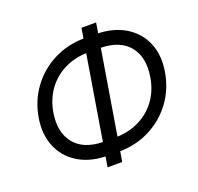

<svg xmlns="http://www.w3.org/2000/svg" viewBox="-135 -905 1116 1083"><g transform="rotate(-20 423.0 -364.0)"><path d="M331.1 31.2 341.3 -30.3Q244.1 -33.7 175.8 -76.9Q107.4 -120.1 76.7 -194.1Q45.9 -268.1 61.5 -363.8Q77.6 -460.4 132.1 -535.2Q186.5 -609.9 269 -652.8Q351.6 -695.8 451.7 -697.8L461.9 -758.8H549.8L539.6 -697.3Q636.7 -693.8 705.3 -650.6Q773.9 -607.4 804.7 -533.4Q835.4 -459.5 819.3 -363.8Q803.2 -267.1 748.8 -192.4Q694.3 -117.7 611.8 -74.7Q529.3 -31.7 429.2 -29.8L418.9 31.2ZM525.9 -615.7 442.9 -112.3Q518.1 -115.2 578.9 -146.7Q639.6 -178.2 679.4 -233.6Q719.2 -289.1 731.4 -363.8Q750.5 -478 696 -545.7Q641.6 -613.3 525.9 -615.7ZM355 -111.8 438 -615.2Q362.8 -612.3 302 -580.8Q241.2 -549.3 201.7 -493.9Q162.1 -438.5 149.4 -363.8Q130.9 -250 185.3 -182.1Q239.7 -114.3 355 -111.8Z"/></g></svg>

Font: Inter Display
Style: Italic
Weight: 400
Italic angle: -9.39999°
Designer: Rasmus Andersson
Foundry: rsms
Version: Version 4.000;git-a52131595